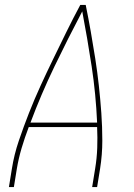

<svg xmlns="http://www.w3.org/2000/svg" viewBox="-20 -755 540 775"><path d="M16 0 28 -74Q37 -131 56 -187Q75 -243 97 -299Q119 -355 144 -409.5Q169 -464 195.5 -518.5Q222 -573 248.5 -627Q275 -681 304 -735H326Q337 -681 346.5 -627Q356 -573 364.5 -518.5Q373 -464 379 -409.5Q385 -355 389 -299Q393 -243 393 -187Q393 -131 384 -74L372 0H352L364 -74Q371 -116 372.5 -158Q374 -200 372 -242H96Q80 -200 67.5 -158Q55 -116 48 -74L36 0ZM103 -260H372Q367 -375 350 -487Q333 -599 312 -709Q254 -599 200 -487Q146 -375 103 -260Z"/></svg>

Font: Iosevka Term Curly Thin
Style: Italic
Weight: 100
Italic angle: -9°
Designer: Belleve Invis
Foundry: Belleve Invis
Version: Version 32.3.0